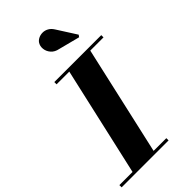

<svg xmlns="http://www.w3.org/2000/svg" viewBox="-348 -1098 1180 1180"><g transform="rotate(-45 242.5 -508.0)"><path d="M66.5 0 236.5 -750H419L249.5 0ZM-43.5 0V-19.5H364.5V0ZM121.5 -730.5V-750H529.5V-730.5ZM424 -837 286.5 -872.5Q255 -878.5 237.2 -899Q219.5 -919.5 217 -944.5Q214.5 -969.5 227.5 -989Q236 -1001 251.5 -1008.5Q267 -1016 286 -1016Q305 -1016 323 -1006Q341 -996 354.5 -974L433.5 -850Z"/></g></svg>

Font: Bodoni Moda ExtraBold
Style: Italic
Weight: 800
Italic angle: -13°
Version: Version 2.005